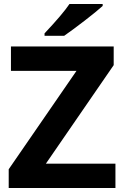

<svg xmlns="http://www.w3.org/2000/svg" viewBox="-20 -948 619 968"><path d="M562 0H23.9V-94.7L365.7 -590.8H35.2V-713.9H553.2V-619.6L211.4 -123H562ZM330.1 -927.7H497.6V-918Q466.8 -890.1 407 -844Q347.2 -797.9 303.7 -767.6H204.6V-779.8Q296.9 -877.9 330.1 -927.7Z"/></svg>

Font: Viking Open Sans
Style: Bold
Weight: 700
Foundry: Ascender Corporation
Version: Version 2.001